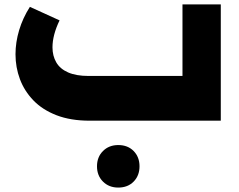

<svg xmlns="http://www.w3.org/2000/svg" viewBox="-20 -545 1079 867"><path d="M385 0Q299 0 235.5 -24.5Q172 -49 131 -91.5Q90 -134 70 -187.5Q50 -241 50 -300Q50 -354 66.5 -409Q83 -464 115 -514L249 -453Q233 -420 225 -389.5Q217 -359 217 -331Q217 -293 234 -263.5Q251 -234 287.5 -218Q324 -202 380 -202H804V-525H977V0ZM514 302Q472 302 445 275Q418 248 418 206Q418 164 445 137Q472 110 514 110Q557 110 583.5 137Q610 164 610 206Q610 248 583.5 275Q557 302 514 302Z"/></svg>

Font: Alexandria ExtraBold
Style: Regular
Weight: 800
Designer: Mohamed Gaber
Foundry: Kief Type Foundry
Version: Version 5.100